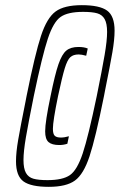

<svg xmlns="http://www.w3.org/2000/svg" viewBox="-20 -716 468 744"><path d="M42 -91Q42 -125 50.5 -174.5Q59 -224 79 -323L83 -344Q116 -508 139 -577.5Q162 -647 195.5 -671.5Q229 -696 297 -696Q366 -696 395 -675Q424 -654 424 -597Q424 -563 415.5 -513.5Q407 -464 387 -365L383 -344Q350 -180 327 -110.5Q304 -41 270.5 -16.5Q237 8 169 8Q100 8 71 -13Q42 -34 42 -91ZM355 -344Q376 -448 385.5 -503.5Q395 -559 395 -592Q395 -625 385.5 -642Q376 -659 356.5 -664.5Q337 -670 302 -670Q243 -670 215 -650.5Q187 -631 165.5 -566.5Q144 -502 111 -344Q90 -240 80.5 -184.5Q71 -129 71 -96Q71 -63 80.5 -46Q90 -29 109.5 -23.5Q129 -18 164 -18Q223 -18 251 -37.5Q279 -57 300.5 -121.5Q322 -186 355 -344ZM155 -207Q155 -244 176 -344Q193 -428 206.5 -467Q220 -506 237 -520Q254 -534 284 -534Q306 -534 320 -528L314 -500Q296 -505 285 -505Q264 -505 252.5 -494.5Q241 -484 231 -451.5Q221 -419 205 -344Q185 -247 185 -217Q185 -197 192 -190Q199 -183 216 -183Q230 -183 247 -188L241 -159Q226 -154 210 -154Q181 -154 168 -165.5Q155 -177 155 -207Z"/></svg>

Font: Saira Ultra Condensed Thin
Style: Italic
Weight: 100
Width: 1
Italic angle: -12°
Designer: Hector Gatti with collaboration of the Omnibus-Type team
Foundry: Omnibus-Type
Version: Version 1.001; ttfautohint (v1.8)